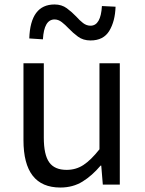

<svg xmlns="http://www.w3.org/2000/svg" viewBox="-20 -826 647 859"><path d="M250 13Q85 13 85 -199V-543H176V-210Q176 -134 200 -100Q224 -66 278 -66Q320 -66 353.5 -88Q387 -110 425 -158V-543H516V0H440L433 -85H430Q392 -40 349 -13.5Q306 13 250 13ZM385 -645Q352 -645 329 -662Q306 -679 287 -699Q272 -715 256.5 -727Q241 -739 224 -739Q177 -739 172 -650L111 -654Q116 -806 224 -806Q256 -806 279 -789Q302 -772 321 -752Q336 -735 351.5 -723Q367 -711 385 -711Q431 -711 436 -799L497 -796Q495 -731 469 -688Q443 -645 385 -645Z"/></svg>

Font: Source Han Sans & Saira Hybrid
Style: Regular
Weight: 400
Designer: Ryoko NISHIZUKA 西塚涼子 (kana & ideographs); Paul D. Hunt (Latin, Greek & Cyrillic); Wenlong ZHANG 张文龙 (bopomofo); Sandoll 
Foundry: Adobe Systems Incorporated
Version: Version 1.00;August 2, 2021;FontCreator 13.0.0.2675 64-bit